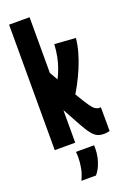

<svg xmlns="http://www.w3.org/2000/svg" viewBox="-177 -797 707 1064"><g transform="rotate(-20 176.0 -265.0)"><path d="M312.8 8.8Q297.2 8.8 284.4 4.8Q271.6 0.8 259.8 -9.3Q248 -19.4 235.5 -37.4Q223 -55.4 207 -84L147.6 -192.2V0H26.8V-740H147.6V-411.2L243.8 -244.4Q271.8 -197.2 288.1 -173.7Q304.4 -150.2 316.1 -142.9Q327.8 -135.6 339 -135.6Q341 -135.6 343.6 -135.9Q346.2 -136.2 348.2 -136.2L348.8 4.4Q339.8 6.8 330.9 7.8Q322 8.8 312.8 8.8ZM219 -219.2 140.8 -305Q159.6 -332.8 174 -360.4Q188.4 -388 199 -417.3Q209.6 -446.6 216.3 -479.9Q223 -513.2 225.4 -553L349.6 -544.2Q345.8 -504.6 334.1 -463Q322.4 -421.4 304.9 -379.6Q287.4 -337.8 265.9 -297.4Q244.4 -257 219 -219.2ZM107.3 210.2Q123.7 176.5 129.7 143.6Q135.7 110.7 135.7 81.2Q135.7 73.2 135.2 64.7Q134.7 56.2 133.7 49.2H240.6Q240.9 53.1 241.1 57.6Q241.2 62.1 241.2 67.2Q241.2 94.1 235.6 119.9Q229.9 145.7 219.7 168.4Q209.4 191.2 193.4 210.2Z"/></g></svg>

Font: Georama ExtraCondensed Thin
Style: Regular
Weight: 100
Width: 2
Designer: Jean-Baptiste Levee
Foundry: Production Type
Version: Version 1.001